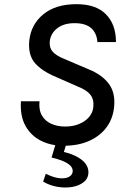

<svg xmlns="http://www.w3.org/2000/svg" viewBox="-20 -670 598 899"><path d="M277 12.5Q219 12.5 172.2 -10.8Q125.5 -34 99.5 -80.2Q73.5 -126.5 78 -196H165Q161 -155 176.5 -128.8Q192 -102.5 220.8 -90Q249.5 -77.5 284.5 -77.5Q322 -77.5 350.8 -89.5Q379.5 -101.5 397 -122Q414.5 -142.5 417 -169Q420.5 -205 403 -226.8Q385.5 -248.5 346 -264L242.5 -309.5Q176.5 -337 143.8 -374.5Q111 -412 117 -479Q125 -555.5 182.8 -603Q240.5 -650.5 338 -650.5Q429.5 -650.5 476.2 -603Q523 -555.5 523 -473H436Q433.5 -514 407.5 -537.8Q381.5 -561.5 329 -561.5Q278 -561.5 247.5 -537.2Q217 -513 213 -476Q210.5 -446 226.8 -427.8Q243 -409.5 280 -394.5L397.5 -344.5Q458 -319.5 489.2 -278Q520.5 -236.5 514.5 -172Q510 -117.5 480.5 -76.2Q451 -35 399.5 -11.2Q348 12.5 277 12.5ZM182 180.5 194.5 143.5Q231.5 162 259.8 164.5Q288 167 304 157.5Q320 148 320.5 131Q320.5 115 306.5 103Q292.5 91 270.2 82.2Q248 73.5 221.5 67.5L251.5 -33L300 -27.5L272 65L253 36Q300.5 44.5 331.8 59.5Q363 74.5 378.5 93.8Q394 113 394 136Q394 164.5 372.8 182Q351.5 199.5 318.5 205.2Q285.5 211 249 204.8Q212.5 198.5 182 180.5Z"/></svg>

Font: Karla Medium
Style: Italic
Weight: 500
Italic angle: -8°
Designer: Jonathan Pinhorn
Version: Version 2.001